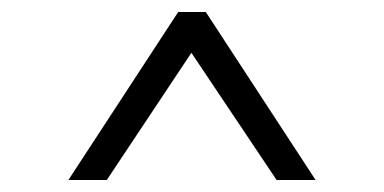

<svg xmlns="http://www.w3.org/2000/svg" viewBox="-20 -683 640 320"><path d="M441 -383H506L323 -663H277L94 -383H158L299 -595Z"/></svg>

Font: LT Wave Mono Light
Style: Regular
Weight: 300
Designer: Daniel Lyons
Version: Version 2.5 (Glyphs App)